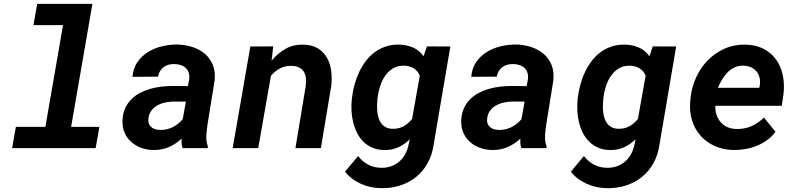

<svg xmlns="http://www.w3.org/2000/svg" viewBox="-20 -770 4148 998"><path d="M173.3 -750H460.4L349.6 -110.4H496.6L477.1 0H43L62.5 -110.4H215.8L307.6 -639.2H153.8Z M928.7 0Q924.8 -12.7 924.1 -24.7Q923.3 -36.6 923.8 -49.3Q893.1 -20.5 856.7 -5.1Q820.3 10.3 777.3 9.8Q744.1 9.3 714.1 -1.7Q684.1 -12.7 661.9 -32.5Q639.6 -52.2 627.4 -80.6Q615.2 -108.9 616.7 -144Q618.2 -179.2 630.1 -206.1Q642.1 -232.9 661.6 -252.9Q681.2 -272.9 706.5 -286.4Q731.9 -299.8 760.7 -308.1Q789.6 -316.4 820.1 -319.8Q850.6 -323.2 880.4 -323.2L956.5 -322.3L962.9 -355Q965.8 -374 961.7 -389.2Q957.5 -404.3 947.5 -414.8Q937.5 -425.3 922.4 -430.9Q907.2 -436.5 888.2 -437Q854 -438 831.1 -421.6Q808.1 -405.3 801.3 -371.6L668.9 -370.6Q671.9 -414.6 693.8 -446.5Q715.8 -478.5 749 -499.3Q782.2 -520 822.5 -529.5Q862.8 -539.1 902.3 -538.6Q943.8 -537.6 981 -525.4Q1018.1 -513.2 1045.2 -490Q1072.3 -466.8 1086.2 -432.6Q1100.1 -398.4 1095.7 -353L1059.1 -126Q1054.7 -97.2 1052.5 -67.1Q1050.3 -37.1 1060.5 -8.8L1060.1 0ZM812 -94.7Q846.7 -93.8 877.2 -108.9Q907.7 -124 929.7 -150.4L946.3 -241.7L886.2 -242.2Q864.3 -242.2 841.8 -237.8Q819.3 -233.4 800.3 -223.4Q781.2 -213.4 768.1 -196.8Q754.9 -180.2 751.5 -154.8Q749.5 -139.6 753.4 -128.4Q757.3 -117.2 765.6 -109.9Q773.9 -102.5 785.9 -98.6Q797.9 -94.7 812 -94.7Z M1400.4 -528.8 1391.6 -454.6Q1422.9 -492.7 1463.6 -515.9Q1504.4 -539.1 1555.7 -538.1Q1601.6 -537.1 1631.6 -519Q1661.6 -501 1678.7 -471.2Q1695.8 -441.4 1701.2 -403.6Q1706.5 -365.7 1702.1 -325.2L1647.9 0H1515.6L1569.3 -323.7Q1571.8 -346.7 1569.6 -365.5Q1567.4 -384.3 1558.8 -397.9Q1550.3 -411.6 1534.4 -419.4Q1518.6 -427.2 1493.7 -427.7Q1460.9 -428.2 1435.1 -414.3Q1409.2 -400.4 1388.2 -376L1322.3 0H1189.5L1281.2 -528.3Z M1810.1 -264.6Q1814 -297.9 1823.2 -331.5Q1832.5 -365.2 1847.2 -396Q1861.8 -426.8 1881.8 -453.1Q1901.9 -479.5 1928 -498.8Q1954.1 -518.1 1986.1 -528.6Q2018.1 -539.1 2056.2 -538.1Q2094.2 -537.1 2127 -522.9Q2159.7 -508.8 2181.6 -477.5L2199.2 -528.8L2320.8 -528.3L2233.9 -17.1Q2226.1 36.6 2202.1 79.1Q2178.2 121.6 2141.8 150.6Q2105.5 179.7 2058.6 194.6Q2011.7 209.5 1958 208Q1931.6 207.5 1905.8 201.9Q1879.9 196.3 1856 185.5Q1832 174.8 1810.8 158.9Q1789.6 143.1 1773.4 122.1L1841.3 41Q1863.3 69.3 1892.6 85.2Q1921.9 101.1 1958.5 102.1Q1986.8 103 2010.7 95Q2034.7 86.9 2053.2 71.5Q2071.8 56.2 2084.5 34.4Q2097.2 12.7 2103 -14.6L2109.9 -45.9Q2082 -19 2049.6 -4.2Q2017.1 10.7 1977.5 9.8Q1942.4 9.3 1915.3 -2.4Q1888.2 -14.2 1868.4 -33.9Q1848.6 -53.7 1835.7 -79.6Q1822.8 -105.5 1815.7 -134.5Q1808.6 -163.6 1807.1 -194.3Q1805.7 -225.1 1808.6 -254.4ZM1941.9 -254.4Q1940.4 -239.3 1939.9 -221.9Q1939.5 -204.6 1941.4 -187.7Q1943.4 -170.9 1948.2 -155.5Q1953.1 -140.1 1962.4 -128.2Q1971.7 -116.2 1985.6 -108.6Q1999.5 -101.1 2019.5 -100.6Q2052.2 -99.6 2077.1 -113.3Q2102.1 -127 2122.1 -151.9L2162.1 -377Q2150.4 -403.3 2129.4 -415.5Q2108.4 -427.7 2080.1 -428.7Q2046.9 -429.2 2022.5 -414.3Q1998 -399.4 1981.7 -375.5Q1965.3 -351.6 1955.8 -322Q1946.3 -292.5 1942.9 -264.6Z M2689.5 0Q2685.5 -12.7 2684.8 -24.7Q2684.1 -36.6 2684.6 -49.3Q2653.8 -20.5 2617.4 -5.1Q2581.1 10.3 2538.1 9.8Q2504.9 9.3 2474.9 -1.7Q2444.8 -12.7 2422.6 -32.5Q2400.4 -52.2 2388.2 -80.6Q2376 -108.9 2377.4 -144Q2378.9 -179.2 2390.9 -206.1Q2402.8 -232.9 2422.4 -252.9Q2441.9 -272.9 2467.3 -286.4Q2492.7 -299.8 2521.5 -308.1Q2550.3 -316.4 2580.8 -319.8Q2611.3 -323.2 2641.1 -323.2L2717.3 -322.3L2723.6 -355Q2726.6 -374 2722.4 -389.2Q2718.3 -404.3 2708.3 -414.8Q2698.2 -425.3 2683.1 -430.9Q2668 -436.5 2648.9 -437Q2614.7 -438 2591.8 -421.6Q2568.8 -405.3 2562 -371.6L2429.7 -370.6Q2432.6 -414.6 2454.6 -446.5Q2476.6 -478.5 2509.8 -499.3Q2543 -520 2583.3 -529.5Q2623.5 -539.1 2663.1 -538.6Q2704.6 -537.6 2741.7 -525.4Q2778.8 -513.2 2805.9 -490Q2833 -466.8 2846.9 -432.6Q2860.8 -398.4 2856.4 -353L2819.8 -126Q2815.4 -97.2 2813.2 -67.1Q2811 -37.1 2821.3 -8.8L2820.8 0ZM2572.8 -94.7Q2607.4 -93.8 2637.9 -108.9Q2668.5 -124 2690.4 -150.4L2707 -241.7L2647 -242.2Q2625 -242.2 2602.5 -237.8Q2580.1 -233.4 2561 -223.4Q2542 -213.4 2528.8 -196.8Q2515.6 -180.2 2512.2 -154.8Q2510.3 -139.6 2514.2 -128.4Q2518.1 -117.2 2526.4 -109.9Q2534.7 -102.5 2546.6 -98.6Q2558.6 -94.7 2572.8 -94.7Z M2983.9 -264.6Q2987.8 -297.9 2997.1 -331.5Q3006.3 -365.2 3021 -396Q3035.6 -426.8 3055.7 -453.1Q3075.7 -479.5 3101.8 -498.8Q3127.9 -518.1 3159.9 -528.6Q3191.9 -539.1 3230 -538.1Q3268.1 -537.1 3300.8 -522.9Q3333.5 -508.8 3355.5 -477.5L3373 -528.8L3494.6 -528.3L3407.7 -17.1Q3399.9 36.6 3376 79.1Q3352.1 121.6 3315.7 150.6Q3279.3 179.7 3232.4 194.6Q3185.5 209.5 3131.8 208Q3105.5 207.5 3079.6 201.9Q3053.7 196.3 3029.8 185.5Q3005.9 174.8 2984.6 158.9Q2963.4 143.1 2947.3 122.1L3015.1 41Q3037.1 69.3 3066.4 85.2Q3095.7 101.1 3132.3 102.1Q3160.6 103 3184.6 95Q3208.5 86.9 3227.1 71.5Q3245.6 56.2 3258.3 34.4Q3271 12.7 3276.9 -14.6L3283.7 -45.9Q3255.9 -19 3223.4 -4.2Q3190.9 10.7 3151.4 9.8Q3116.2 9.3 3089.1 -2.4Q3062 -14.2 3042.2 -33.9Q3022.5 -53.7 3009.5 -79.6Q2996.6 -105.5 2989.5 -134.5Q2982.4 -163.6 2981 -194.3Q2979.5 -225.1 2982.4 -254.4ZM3115.7 -254.4Q3114.3 -239.3 3113.8 -221.9Q3113.3 -204.6 3115.2 -187.7Q3117.2 -170.9 3122.1 -155.5Q3127 -140.1 3136.2 -128.2Q3145.5 -116.2 3159.4 -108.6Q3173.3 -101.1 3193.4 -100.6Q3226.1 -99.6 3251 -113.3Q3275.9 -127 3295.9 -151.9L3335.9 -377Q3324.2 -403.3 3303.2 -415.5Q3282.2 -427.7 3253.9 -428.7Q3220.7 -429.2 3196.3 -414.3Q3171.9 -399.4 3155.5 -375.5Q3139.2 -351.6 3129.6 -322Q3120.1 -292.5 3116.7 -264.6Z M3793 9.8Q3738.8 8.8 3695.1 -11Q3651.4 -30.8 3621.3 -64.7Q3591.3 -98.6 3577.1 -144.5Q3563 -190.4 3567.9 -244.1L3569.8 -264.2Q3576.2 -319.8 3599.6 -370.1Q3623 -420.4 3660.4 -458Q3697.8 -495.6 3747.6 -517.6Q3797.4 -539.6 3856 -538.1Q3911.1 -536.6 3951.2 -515.1Q3991.2 -493.7 4015.9 -457.8Q4040.5 -421.9 4049.6 -375.5Q4058.6 -329.1 4052.2 -277.8L4043.5 -220.2H3698.2Q3697.3 -194.8 3704.6 -173.1Q3711.9 -151.4 3725.8 -135.3Q3739.7 -119.1 3760.3 -109.6Q3780.8 -100.1 3807.1 -99.6Q3848.6 -98.1 3885.5 -114Q3922.4 -129.9 3950.7 -159.2L4010.7 -85.4Q3993.2 -60.1 3968 -42Q3942.9 -23.9 3913.8 -12.2Q3884.8 -0.5 3853.5 4.9Q3822.3 10.3 3793 9.8ZM3846.2 -428.7Q3819.8 -429.7 3798.8 -419.9Q3777.8 -410.2 3761.5 -393.6Q3745.1 -377 3732.9 -356Q3720.7 -335 3711.4 -313.5H3926.8L3929.2 -325.7Q3932.6 -347.2 3928.2 -365.7Q3923.8 -384.3 3912.8 -397.9Q3901.9 -411.6 3885 -419.7Q3868.2 -427.7 3846.2 -428.7Z"/></svg>

Font: TypoPRO Roboto Mono
Style: Bold Italic
Weight: 700
Designer: Google
Version: Version 2.000986; 2015; ttfautohint (v1.3)